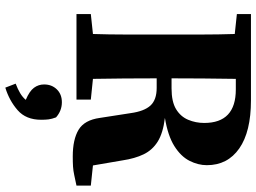

<svg xmlns="http://www.w3.org/2000/svg" viewBox="-141 -556 965 723"><g transform="rotate(90 341.5 -194.5)"><path d="M317 -600H277Q276 -538 275.5 -476Q275 -414 275 -358H313Q363 -358 391 -375Q419 -392 431 -420.5Q443 -449 443 -481Q443 -600 317 -600ZM33 -604V-657H358Q476 -657 539 -613Q602 -569 602 -491Q602 -458 585.5 -425.5Q569 -393 530 -368.5Q491 -344 424 -333Q481 -326 513 -306Q545 -286 561 -253Q577 -220 584 -173L603 -62L679 -54V0Q655 5 639 8.5Q623 12 607.5 13Q592 14 569 14Q505 14 468.5 -8Q432 -30 424 -88L406 -204Q399 -255 377.5 -278.5Q356 -302 311 -302H275Q275 -238 275.5 -179Q276 -120 277 -62L355 -54V0H33V-54L108 -62Q110 -123 110 -185Q110 -247 110 -310V-347Q110 -409 110 -471.5Q110 -534 108 -596ZM431 133Q431 190 395 221.5Q359 253 310 268L295 229Q316 221 331 212Q346 203 356 191Q323 177 310.5 160Q298 143 298 122Q298 93 316.5 74Q335 55 365 55Q397 55 422 77Q428 93 429.5 105Q431 117 431 133Z"/></g></svg>

Font: Source Serif 4
Style: Bold
Weight: 700
Designer: Frank Grießhammer
Foundry: Adobe
Version: Version 4.005;hotconv 1.1.0;makeotfexe 2.6.0